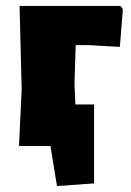

<svg xmlns="http://www.w3.org/2000/svg" viewBox="-20 -492 442 647"><path d="M231 -210 235 -340H277L384 -334L394 -461L386 -472H46L53 -190L44 0H150L172 135L297 126V-140H234Z"/></svg>

Font: Luna Sans Black
Style: Regular
Weight: 900
Designer: Juan Pablo del Peral
Foundry: Huerta Tipografica
Version: Version 2.001; ttfautohint (v1.5)